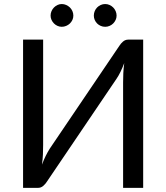

<svg xmlns="http://www.w3.org/2000/svg" viewBox="-20 -908 804 928"><path d="M672 -716.5V0H575V-509Q575 -530.5 576 -553.8Q577 -577 580.5 -603Q572 -580.5 562.5 -561Q553 -541.5 543 -527L207 -30.5Q200 -19 189 -9.5Q178 0 163.5 0H91.5V-716.5H188.5V-207Q188.5 -185.5 187.5 -162.2Q186.5 -139 183 -112.5Q191.5 -135.5 201.2 -155Q211 -174.5 220.5 -189.5L556.5 -686Q563.5 -697.5 574.5 -707Q585.5 -716.5 600 -716.5ZM334.5 -832.5Q334.5 -821.5 330 -811.8Q325.5 -802 317.8 -794.5Q310 -787 299.8 -782.8Q289.5 -778.5 278.5 -778.5Q268 -778.5 258.2 -782.8Q248.5 -787 241 -794.5Q233.5 -802 229 -811.8Q224.5 -821.5 224.5 -832.5Q224.5 -844 229 -854.2Q233.5 -864.5 241 -872Q248.5 -879.5 258.2 -884Q268 -888.5 278.5 -888.5Q289.5 -888.5 299.8 -884Q310 -879.5 317.8 -872Q325.5 -864.5 330 -854.2Q334.5 -844 334.5 -832.5ZM543.5 -832.5Q543.5 -821.5 539 -811.8Q534.5 -802 527 -794.5Q519.5 -787 509.5 -782.8Q499.5 -778.5 488.5 -778.5Q477 -778.5 467 -782.8Q457 -787 449.5 -794.5Q442 -802 437.8 -811.8Q433.5 -821.5 433.5 -832.5Q433.5 -844 437.8 -854.2Q442 -864.5 449.5 -872Q457 -879.5 467 -884Q477 -888.5 488.5 -888.5Q499.5 -888.5 509.5 -884Q519.5 -879.5 527 -872Q534.5 -864.5 539 -854.2Q543.5 -844 543.5 -832.5Z"/></svg>

Font: Lato 2
Style: Regular
Weight: 400
Designer: Lukasz Dziedzic with Adam Twardoch and Botio Nikoltchev
Foundry: tyPoland Lukasz Dziedzic
Version: Version 2.015; 2015-08-06; http://www.latofonts.com/